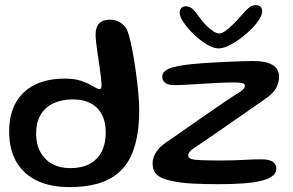

<svg xmlns="http://www.w3.org/2000/svg" viewBox="-20 -718 1164 764"><path d="M255.8 26.5Q182.3 26.5 128.6 1.5Q74.9 -23.6 45.7 -72.9Q16.5 -122.2 16.5 -194.4Q16.5 -262.3 42.9 -309.4Q69.3 -356.4 118.9 -380.8Q168.6 -405.2 237.6 -405.2Q275.7 -405.2 300.8 -396.9Q325.8 -388.6 341.9 -379.3Q353.3 -372.8 362.6 -367.9Q371.8 -363 376.2 -363Q383.9 -363 383.9 -377.7Q383.9 -390.3 381.5 -410.7Q379.2 -431.1 375.8 -455.1Q372.4 -479.1 368.7 -503.1Q365.1 -527.1 362.7 -547.5Q360.4 -568 360.4 -580.2Q360.4 -639.7 417.9 -639.7Q438.7 -639.7 456.2 -629.8Q473.8 -619.9 485.2 -600.1Q492.4 -582.6 499.5 -551.9Q506.6 -521.2 512.8 -483.8Q518.9 -446.4 523.8 -408Q528.7 -369.6 531.3 -335.9Q533.9 -302.2 533.9 -279.7Q533.9 -176.1 506.1 -108.1Q478.2 -40.1 417.2 -6.8Q356.2 26.5 255.8 26.5ZM259.6 -49Q305.2 -49 336.8 -65.9Q368.3 -82.8 384.6 -114.8Q400.8 -146.7 400.8 -190.6Q400.8 -233.8 384.9 -263.1Q369 -292.4 339.9 -307.4Q310.8 -322.5 269.9 -322.5Q225.4 -322.5 192.5 -306.9Q159.6 -291.3 141.6 -261Q123.7 -230.8 123.7 -186.2Q123.7 -144 140.5 -113.3Q157.2 -82.6 187.8 -65.8Q218.4 -49 259.6 -49ZM848.2 14.9Q793.1 14.9 744.9 12.4Q696.8 9.9 662.1 1.7Q621.8 -6.4 604.5 -22.6Q587.2 -38.8 587.2 -66.9Q587.2 -80.4 592.2 -94.9Q597.3 -109.3 610.9 -125.2Q624.5 -141 650.3 -157.7Q668.2 -169.8 694.6 -188.2Q720.9 -206.6 751.5 -228Q782.1 -249.4 812.7 -270.6Q843.2 -291.7 869.7 -309.7Q896.1 -327.6 913.9 -339.1Q940.2 -354.1 947.3 -362Q954.4 -369.9 954.4 -376.9Q954.4 -385.4 942.6 -387.7Q930.8 -389.9 911.2 -389.9Q883.9 -389.9 851.1 -388.3Q818.3 -386.8 785 -384.6Q751.8 -382.4 722.4 -380.9Q693.1 -379.3 672.4 -379.3Q658.7 -379.3 648.2 -382.9Q637.6 -386.6 631.6 -394.1Q625.6 -401.6 625.6 -413.1Q625.6 -426.4 636.8 -435.6Q648 -444.7 669.2 -450.6Q690.3 -456.5 720.2 -460.2Q750.1 -463.9 787.8 -466.6Q806.4 -468.1 833.2 -469.4Q860 -470.7 889.1 -472.2Q918.1 -473.6 944.3 -474.4Q970.5 -475.2 988 -475.2Q1037.6 -475.2 1064 -459.9Q1090.4 -444.6 1090.4 -412.6Q1090.4 -389.8 1078.9 -367.7Q1067.4 -345.6 1029.8 -320.4Q999.1 -299 960.4 -272.1Q921.8 -245.2 882.9 -218.2Q843.9 -191.1 811.2 -168.8Q778.4 -146.4 759 -133.4Q741.8 -122.6 735.2 -114.5Q728.8 -106.4 728.8 -98.4Q728.8 -90.2 739.5 -86.1Q750.3 -81.9 777.7 -80.7Q805.1 -79.4 855.5 -79.4Q908.4 -79.4 948.2 -81.7Q988.1 -84 1020.5 -84Q1050.4 -84 1064.9 -74.6Q1079.4 -65.1 1079.4 -47.1Q1079.4 -29.2 1063.8 -17.3Q1048.2 -5.4 1018.5 1.8Q988.9 8.9 946 11.9Q903.2 14.9 848.2 14.9ZM849.8 -525.4Q829.2 -525.4 802.8 -541.3Q776.4 -557.2 751.7 -580.9Q727.1 -604.6 711 -628.1Q694.9 -651.7 694.9 -667.1Q694.9 -679.4 701.5 -686.2Q708 -693 718.6 -693Q735.1 -693 747.2 -681.5Q759.2 -669.9 775.2 -646.8Q786.2 -631.6 800.2 -617.3Q814.2 -603.1 828.3 -593.9Q842.4 -584.8 853 -584.8Q863.2 -584.8 878 -595.7Q892.8 -606.6 909.2 -622.9Q925.5 -639.2 939.6 -655.5Q958.4 -677.5 970.6 -687.6Q982.9 -697.6 997.9 -697.6Q1023.2 -697.6 1023.2 -671.8Q1023.2 -655.6 1004.9 -631Q986.6 -606.4 958.5 -582.3Q930.4 -558.2 901.1 -541.8Q871.8 -525.4 849.8 -525.4Z"/></svg>

Font: Gluten Thin
Style: Regular
Weight: 100
Designer: Tyler Finck
Foundry: Etcetera Type Company
Version: Version 1.300